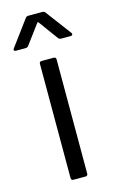

<svg xmlns="http://www.w3.org/2000/svg" viewBox="-131 -745 472 790"><g transform="rotate(-15 105.0 -350.0)"><path d="M70 -10V-496Q70 -506 80 -506H131Q141 -506 141 -496V-10Q141 0 131 0H80Q70 0 70 -10ZM-17 -586 63 -694Q67 -700 76 -700H134Q143 -700 147 -694L228 -586Q230 -584 230 -580Q230 -578 228 -576Q226 -574 222 -574H182Q173 -574 169 -580L109 -662Q108 -664 106 -664Q104 -664 103 -662L42 -580Q38 -574 29 -574H-11Q-17 -574 -19 -577.5Q-21 -581 -17 -586Z"/></g></svg>

Font: Barlow
Style: Regular
Weight: 400
Designer: Jeremy Tribby
Foundry: Tribby Type
Version: Version 1.408;December 10, 2018;FontCreator 11.5.0.2430 64-b